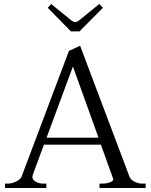

<svg xmlns="http://www.w3.org/2000/svg" viewBox="-20 -941 754 961"><path d="M335 -784 219 -902 236 -921 337 -839Q349 -830 357 -830Q363 -830 376 -839L477 -921L495 -902L378 -784ZM709 -22V0H478V-22H493Q514 -22 532 -29Q550 -36 546 -47L485 -217H200L144 -66Q142 -58 142 -56Q142 -41 159 -31.5Q176 -22 195 -22H212V0H5V-22H20Q40 -22 61 -32.5Q82 -43 88 -57L325 -686L381 -712L628 -57Q634 -41 653.5 -31.5Q673 -22 692 -22ZM473 -252 345 -608 213 -252Z"/></svg>

Font: Taviraj Light
Style: Regular
Weight: 300
Designer: Katatrad Team
Foundry: CadsonDemak
Version: Version 1.001